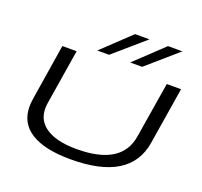

<svg xmlns="http://www.w3.org/2000/svg" viewBox="-157 -1126 1381 1315"><g transform="rotate(20 533.5 -468.5)"><path d="M487 10Q297 10 198 -52Q99 -114 99 -235Q99 -245 100 -257.5Q101 -270 104 -292L169 -700H273L208 -297Q191 -187 268 -128.5Q345 -70 501 -70Q829 -70 864 -295L930 -700H1034L967 -285Q920 10 487 10ZM644 -753 849 -947H954L731 -753ZM404 -753 609 -947H714L490 -753Z"/></g></svg>

Font: Georama ExtraExtended
Style: Italic
Weight: 400
Width: 8
Italic angle: -9°
Designer: Jean-Baptiste Levee
Foundry: Production Type
Version: Version 1.000